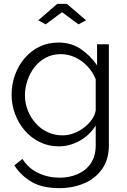

<svg xmlns="http://www.w3.org/2000/svg" viewBox="-20 -750 658 993"><path d="M284 7Q231 7 186 -15Q141 -37 108.5 -74.5Q76 -112 58 -160Q40 -208 40 -259Q40 -314 57.5 -362.5Q75 -411 107.5 -449Q140 -487 184 -508.5Q228 -530 282 -530Q349 -530 398.5 -496Q448 -462 482 -412V-521H543V2Q543 74 508.5 123.5Q474 173 415.5 198Q357 223 288 223Q199 223 144 191Q89 159 54 105L96 72Q127 121 178.5 145Q230 169 288 169Q339 169 381.5 150.5Q424 132 449.5 95Q475 58 475 2V-101Q445 -52 393 -22.5Q341 7 284 7ZM303 -50Q334 -50 362.5 -61Q391 -72 415 -90.5Q439 -109 455 -132Q471 -155 475 -179V-340Q460 -378 432 -407.5Q404 -437 368.5 -453.5Q333 -470 295 -470Q251 -470 216.5 -451.5Q182 -433 158.5 -402.5Q135 -372 122 -334Q109 -296 109 -258Q109 -216 124 -178.5Q139 -141 165.5 -111.5Q192 -82 227.5 -66Q263 -50 303 -50ZM178 -645 276 -730H326L425 -645L386 -624L301 -687L216 -624Z"/></svg>

Font: Raleway Thin
Style: Regular
Weight: 400
Version: Version 4.026